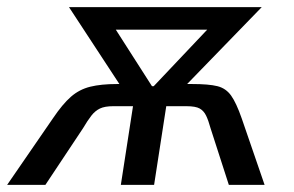

<svg xmlns="http://www.w3.org/2000/svg" viewBox="-45 -517 821 537"><path d="M-25 0 103 -186Q130 -226 153.5 -246.5Q177 -267 207.5 -274.5Q238 -282 282 -282H326L302 -262L148 -497H687L459 -262L449 -282H492Q539 -282 563 -276Q587 -270 601.5 -249.5Q616 -229 631 -186L695 0H595L544 -158Q538 -180 531.5 -193.5Q525 -207 513.5 -213.5Q502 -220 476 -220H420L386 0H293L327 -220H272Q248 -220 234.5 -213.5Q221 -207 210.5 -193.5Q200 -180 187 -158L82 0ZM380 -276H385L561 -462L563 -434H257L261 -462Z"/></svg>

Font: Nunito Sans 7pt Condensed Medium
Style: Italic
Weight: 500
Width: 3
Italic angle: -9°
Designer: Vernon Adams
Foundry: Vernon Adams
Version: Version 3.101;gftools[0.9.27]